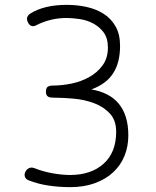

<svg xmlns="http://www.w3.org/2000/svg" viewBox="-20 -760 640 790"><path d="M98 -18Q87 -22 83 -31.5Q79 -41 84 -52Q89 -63 99 -68Q109 -73 122 -68Q157 -54 196.5 -47Q236 -40 268 -40Q355 -40 406.5 -86.5Q458 -133 458 -218Q458 -265 432 -293Q406 -321 367 -335.5Q328 -350 284 -354Q240 -358 204 -358Q194 -358 187.5 -359Q181 -360 177 -363Q173 -366 171 -370.5Q169 -375 169 -382Q169 -398 176.5 -403Q184 -408 198 -408Q234 -408 273.5 -416Q313 -424 346.5 -442.5Q380 -461 402 -491Q424 -521 424 -564Q424 -603 406.5 -626.5Q389 -650 363.5 -663.5Q338 -677 308 -681.5Q278 -686 254 -686Q219 -686 187.5 -678Q156 -670 129 -656Q118 -650 109 -653.5Q100 -657 95 -668Q89 -680 92 -689Q95 -698 106 -705Q133 -722 170.5 -731Q208 -740 255 -740Q297 -740 336 -731.5Q375 -723 406 -703.5Q437 -684 455.5 -651.5Q474 -619 474 -571Q474 -537 467 -509Q460 -481 445.5 -458.5Q431 -436 408.5 -419.5Q386 -403 356 -392Q392 -386 420.5 -371.5Q449 -357 468.5 -333.5Q488 -310 498 -277.5Q508 -245 508 -203Q508 -157 492 -118Q476 -79 445 -50.5Q414 -22 369.5 -6Q325 10 269 10Q223 10 179.5 3.5Q136 -3 98 -18Z"/></svg>

Font: Maple Mono NL Thin
Style: Regular
Weight: 250
Monospace: yes
Designer: subframe7536
Version: Version 7.000